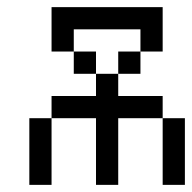

<svg xmlns="http://www.w3.org/2000/svg" viewBox="-20 -520 540 540"><path d="M62.5 -187.5V0H125V-187.5ZM250 -187.5V0H312.5V-187.5H437.5V0H500V-187.5H437.5V-250H312.5V-312.5H250V-250H125V-187.5ZM250 -312.5V-375H187.5V-312.5ZM312.5 -312.5H375V-375H312.5ZM187.5 -375V-437.5H375V-375H437.5Q437.5 -375 437.5 -500H125Q125 -500 125 -375Z"/></svg>

Font: CalcUnifontExMono
Style: Regular
Weight: 500
Version: Version 15.0.06